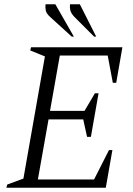

<svg xmlns="http://www.w3.org/2000/svg" viewBox="-20 -882 623 902"><path d="M10 0 14 -15 90 -43 191 -617 122 -645 126 -660H555L526 -493H510L486 -621H261L215 -361H377L426 -444H443L407 -239H389L371 -321H208L158 -39H422L492 -177H508L477 0ZM422 -710 330 -802Q314 -819 310.5 -833Q307 -847 309 -862H355L432 -710ZM317 -710 216 -802Q198 -818 195 -833Q192 -848 194 -862H240L327 -710Z"/></svg>

Font: Spectral SC Light
Style: Italic
Weight: 300
Italic angle: -10°
Designer: Jean-Baptiste Levee
Foundry: Production Type
Version: Version 2.001